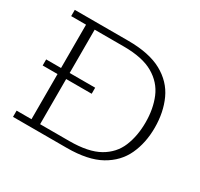

<svg xmlns="http://www.w3.org/2000/svg" viewBox="-127 -744 945 906"><g transform="rotate(30 346.0 -291.5)"><path d="M39 -280V-313H120V-549H39V-583H330Q445 -583 514 -545Q583 -507 613.5 -440.5Q644 -374 644 -290Q644 -207 613.5 -141.5Q583 -76 515 -38Q447 0 332 0H39V-34H120V-280ZM167 -34H326Q430 -34 488 -67Q546 -100 570 -158Q594 -216 594 -290Q594 -364 569.5 -422.5Q545 -481 486.5 -515Q428 -549 326 -549H167V-313H306V-280H167Z"/></g></svg>

Font: Rokkitt ExtraLight
Style: Regular
Weight: 250
Version: Version 3.103